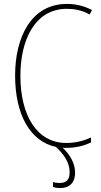

<svg xmlns="http://www.w3.org/2000/svg" viewBox="-20 -744 515 979"><path d="M335 134C335 173 319 189 283 189C271 189 257 187 250 184V209C258 212 271 215 287 215C335 215 363 186 363 137C363 89 337 44 299 9C305 10 312 10 318 10C368 10 413 -2 444 -18V-43C416 -30 373 -15 318 -15C169 -15 84 -154 84 -358C84 -537 156 -699 321 -699C356 -699 397 -693 437 -670L449 -693C408 -714 367 -724 321 -724C139 -724 57 -554 57 -359C57 -159 134 -23 265 5C309 45 335 88 335 134Z"/></svg>

Font: Noto Sans Condensed Thin
Style: Regular
Weight: 100
Width: 3
Designer: Monotype Design Team
Foundry: Monotype Imaging Inc.
Version: Version 2.013